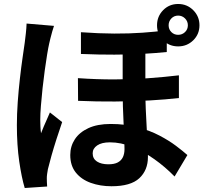

<svg xmlns="http://www.w3.org/2000/svg" viewBox="-20 -890 1040 975"><path d="M718.2 -670.4Q718.2 -633 718.2 -590.9Q718.2 -548.7 718.2 -508.4Q718.2 -468.1 718.2 -435.6Q718.2 -383.4 720.2 -336.3Q722.2 -289.1 724.7 -246.3Q727.2 -203.6 729.2 -164.9Q731.2 -126.3 731.2 -92.5Q731.2 -25.8 687.5 15Q643.7 55.8 546.1 55.8Q488.7 55.8 441 38.6Q393.3 21.5 365 -13.7Q336.8 -48.9 336.8 -102.9Q336.8 -147.1 360 -182.6Q383.3 -218.2 428.9 -239.3Q474.5 -260.5 541.9 -260.5Q617 -260.5 679.2 -243.8Q741.4 -227.1 790 -201.5Q838.6 -176 874 -149.2Q909.3 -122.5 931.6 -102.7L866.6 6.3Q818.8 -42.7 763.6 -81.8Q708.3 -121 651.1 -144.1Q594 -167.2 538 -167.2Q496.4 -167.2 473.5 -151.5Q450.6 -135.9 450.6 -111.5Q450.6 -84 472.4 -69.8Q494.2 -55.7 530.2 -55.7Q560.5 -55.7 578.2 -65.2Q596 -74.8 604.1 -92Q612.2 -109.2 612.2 -132.7Q612.2 -155.8 611 -190.5Q609.8 -225.2 607.5 -266.4Q605.3 -307.6 604.1 -350.2Q602.9 -392.8 602.9 -431.8Q602.9 -472.9 602.9 -519.5Q602.9 -566.1 602.9 -606.6Q602.9 -647.2 602.9 -670.4ZM375.7 -493.2Q470.3 -486.5 560.5 -486.7Q650.8 -486.9 733.7 -492.9Q816.7 -498.9 888.5 -507.5V-392.2Q823.4 -384.7 739.8 -379.9Q656.2 -375.2 563.8 -374.5Q471.4 -373.8 376.5 -378ZM391 -726.4Q482.8 -719.8 559.9 -719.5Q636.9 -719.2 703.2 -723.9Q769.6 -728.5 826.9 -736.2V-625.9Q769.8 -620.1 703.9 -616.4Q637.9 -612.7 560.8 -612.5Q483.6 -612.2 391 -616ZM254.2 -758.6Q250.6 -748.7 245.5 -730.8Q240.4 -712.9 236.1 -695.6Q231.9 -678.4 229.9 -669.4Q225.2 -649 219.3 -613.2Q213.4 -577.4 207.3 -532.8Q201.1 -488.2 196.1 -441.7Q191.1 -395.2 187.8 -353.3Q184.4 -311.4 184.4 -281.5Q184.4 -267.1 185.2 -247.9Q186.1 -228.6 188.4 -213.3Q195.1 -231.2 202.9 -249.2Q210.7 -267.3 218.7 -285Q226.6 -302.8 233.5 -319L295.6 -270Q281.5 -228.9 267 -184Q252.5 -139 241.2 -98.8Q229.8 -58.6 223.3 -31.1Q221.3 -21.1 219.4 -7.3Q217.5 6.6 217.7 15Q217.9 22.8 218.1 34.3Q218.4 45.8 219.4 57.1L105.6 64.7Q89.8 12.6 77.7 -70.1Q65.7 -152.9 65.7 -254.7Q65.7 -311.1 70.1 -372.3Q74.5 -433.5 81.1 -491.2Q87.6 -548.9 94.5 -596.2Q101.3 -643.5 105.5 -672.6Q108.3 -692.9 111.2 -719.9Q114.2 -746.8 115 -770.4ZM836.3 -761.6Q836.3 -741 850.2 -727.1Q864 -713.2 884.7 -713.2Q905.1 -713.2 919.6 -727.1Q934 -741 934 -761.6Q934 -782 919.6 -796.4Q905.1 -810.8 884.7 -810.8Q864 -810.8 850.2 -796.4Q836.3 -782 836.3 -761.6ZM777.4 -761.6Q777.4 -806.7 808.4 -838.3Q839.3 -869.8 884.7 -869.8Q929.8 -869.8 961.3 -838.3Q992.9 -806.7 992.9 -761.6Q992.9 -716.3 961.3 -685.3Q929.8 -654.4 884.7 -654.4Q839.3 -654.4 808.4 -685.3Q777.4 -716.3 777.4 -761.6Z"/></svg>

Font: Noto Sans HK Thin
Style: Regular
Weight: 100
Designer: Ryoko NISHIZUKA 西塚涼子 (kana, bopomofo & ideographs); Paul D. Hunt (Latin, Greek & Cyrillic); Sandoll Communications 산돌커뮤니
Foundry: Adobe
Version: Version 2.004-H2;hotconv 1.0.118;makeotfexe 2.5.65603